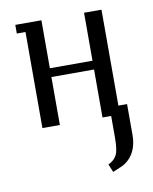

<svg xmlns="http://www.w3.org/2000/svg" viewBox="-71 -439 553 693"><g transform="rotate(-10 206.0 -92.0)"><path d="M32.2 -352.1V-383.8H127.9V-208H284.2V-383.8H348.1V-32.2H379.9V80.1Q379.9 120.1 363.3 147.9Q346.7 175.8 316.9 188L288.1 200.2L275.9 170.9Q298.3 160.2 307.1 142.3Q315.9 124.5 315.9 80.1V0H284.2V-175.8H127.9V0H64V-352.1Z"/></g></svg>

Font: Gawaa
Style: Regular
Weight: 400
Designer: T. Christopher White
Version: Version 1.0